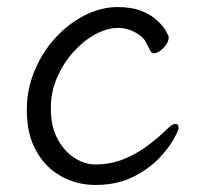

<svg xmlns="http://www.w3.org/2000/svg" viewBox="-20 -506 570 544"><path d="M486 -143Q486 -137 472 -111.5Q458 -86 429 -56Q400 -26 355.5 -4Q311 18 250 18Q198 18 153.5 -6.5Q109 -31 82.5 -78.5Q56 -126 56 -194Q56 -254 78.5 -307Q101 -360 138 -400Q175 -440 221 -463Q267 -486 313 -486Q354 -486 382 -474.5Q410 -463 426.5 -447Q443 -431 450.5 -417.5Q458 -404 458 -401Q458 -385 443 -370Q428 -355 416 -355Q410 -355 407 -360Q400 -374 393 -387Q386 -400 375 -407Q346 -427 315 -427Q284 -427 250.5 -409Q217 -391 188.5 -359.5Q160 -328 142 -287Q124 -246 124 -199Q124 -147 143.5 -111.5Q163 -76 192 -58Q221 -40 250 -40Q293 -40 330 -55Q367 -70 398.5 -93.5Q430 -117 453 -140Q468 -155 477 -155Q486 -155 486 -143Z"/></svg>

Font: Moon Stars Kai T
Style: Regular
Weight: 400
Designer: GuiWonder
Version: Version 1.101